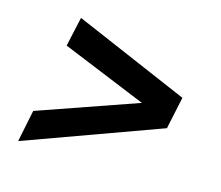

<svg xmlns="http://www.w3.org/2000/svg" viewBox="-70 -552 689 599"><g transform="rotate(15 275.0 -253.0)"><path d="M33 -42 54 -145 375 -257 102 -369 123 -464 493 -305 471 -201Z"/></g></svg>

Font: Saira SemiBold
Style: Italic
Weight: 600
Italic angle: -12°
Designer: Hector Gatti with collaboration of the Omnibus-Type team
Foundry: Omnibus-Type
Version: Version 1.100; ttfautohint (v1.8.3)